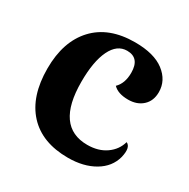

<svg xmlns="http://www.w3.org/2000/svg" viewBox="-129 -650 771 783"><g transform="rotate(30 256.5 -258.5)"><path d="M288 14Q166 14 100 -57.5Q34 -129 34 -260Q34 -387 101 -459Q168 -531 291 -531Q381 -531 428.5 -494.5Q476 -458 476 -403Q476 -362 450 -338Q424 -314 382 -314Q334 -314 311 -338Q339 -365 339 -415Q339 -485 280 -485Q233 -485 207 -431.5Q181 -378 181 -282Q181 -71 330 -71Q382 -71 417.5 -96Q453 -121 464 -161Q489 -150 477 -99Q463 -46 412 -16Q361 14 288 14Z"/></g></svg>

Font: Arima Koshi Bold
Style: Regular
Weight: 700
Designer: Joana Correia and Natanael Gama
Foundry: NDISCOVER
Version: Version 1.019;PS 001.019;hotconv 1.0.88;makeotf.lib2.5.64775